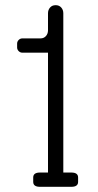

<svg xmlns="http://www.w3.org/2000/svg" viewBox="-20 -720 378 740"><path d="M255 -55Q281 -55 281 -36V-19Q281 0 255 0H134Q108 0 108 -19V-36Q108 -55 134 -55H165V-517H66Q58 -517 52 -523Q46 -529 46 -537V-552Q46 -560 52 -566Q58 -572 66 -572H136Q149 -572 157 -581Q165 -590 165 -603V-669Q165 -682 173 -691Q181 -700 194 -700H195Q208 -700 216 -691Q224 -682 224 -669V-55Z"/></svg>

Font: Solway Light
Style: Regular
Weight: 300
Designer: Mariya V. Pigoulevskaya
Foundry: The Northern Block Ltd.
Version: Version 1.000;hotconv 1.0.109;makeotfexe 2.5.65596